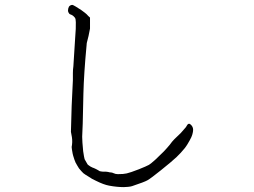

<svg xmlns="http://www.w3.org/2000/svg" viewBox="-20 -743 1040 785"><path d="M520 18Q514 20 503 21Q494 22 486 22Q458 22 426 16Q404 12 372 -4Q351 -14 350 -16Q341 -22 330.5 -28Q320 -34 312 -44Q302 -54 296 -66Q288 -78 284 -91Q278 -109 277 -115Q273 -137 273 -142Q277 -162 274 -182Q272 -190 270 -204Q270 -207 273 -310Q275 -364 278 -415Q278 -431 278 -444.5Q278 -458 280 -472Q283 -528 287 -583Q291 -632 290 -652Q290 -666 286 -671Q279 -679 276.5 -680Q274 -681 273 -682Q272 -683 268 -684L266 -685L264 -686Q262 -688 260 -692Q258 -696 258 -700Q258 -708 262 -716Q268 -723 276 -723Q278 -723 290 -716Q300 -710 312 -702Q330 -689 334 -685Q342 -676 346 -673Q347 -672 348 -671Q348 -669 348 -667V-657Q348 -632 348 -626Q345 -609 342 -596Q339 -585 337 -576Q334 -567 334 -558Q323 -442 321 -360Q318 -205 316 -184Q316 -177 317 -160Q318 -143 320 -125Q324 -98 326 -92Q329 -86 338 -71Q338 -70 350 -62Q354 -60 358 -58Q364 -56 366 -55Q366 -54 368 -54Q370 -53 372 -52Q372 -52 376 -50Q380 -48 383 -46Q386 -44 388 -43Q394 -42 397 -41.5Q400 -41 404 -41Q408 -41 414 -41Q418 -41 422 -40Q428 -38 433 -38Q438 -38 444 -35Q452 -31 462 -31Q486 -31 498 -34Q512 -37 548 -51Q578 -63 589 -69Q596 -73 616 -91Q629 -103 649 -123Q657 -131 674 -151Q683 -164 693 -174Q703 -184 719 -199Q729 -210 740 -223Q747 -235 748 -235Q753 -239 758 -235Q767 -228 769 -218Q771 -209 766 -192Q764 -184 755 -168Q744 -148 736 -138Q719 -117 702 -101Q683 -83 638 -47Q597 -14 583 -6Q571 1 520 18Z"/></svg>

Font: ToneOZ-Tsuipita-TC
Style: Tsuipita-TC
Weight: 400
Designer: :Jeffrey Xuan (Chih-Lin Hsuan)  :
Foundry: jeffreyx@gmail.com, cjkFonts.io
Version: Version 0.24071